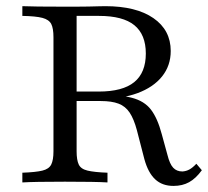

<svg xmlns="http://www.w3.org/2000/svg" viewBox="-20 -591 674 622"><path d="M52.4 0V-31.5Q96 -33.1 117.3 -38.3Q138.7 -43.5 146 -58.1Q153.2 -72.6 153.2 -100.8V-470.2Q153.2 -499.2 146 -513.3Q138.7 -527.4 117.3 -533.1Q96 -538.7 52.4 -539.5V-571Q71.8 -570.2 104.4 -569.8Q137.1 -569.4 183.9 -569.4Q205.6 -569.4 227 -569.4Q248.4 -569.4 266.5 -569.8Q284.7 -570.2 298.8 -570.6Q312.9 -571 321 -571Q421 -571 477 -532.3Q533.1 -493.5 533.1 -425.8Q533.1 -378.2 504.8 -343.1Q476.6 -308.1 425 -289.1Q373.4 -270.2 302.4 -270.2H192.7V-294.4H300Q377.4 -294.4 414.9 -325Q452.4 -355.6 452.4 -417.7Q452.4 -479 415.3 -509.3Q378.2 -539.5 300.8 -539.5H228.2V-100.8Q228.2 -72.6 235.1 -58.1Q241.9 -43.5 263.7 -38.3Q285.5 -33.1 328.2 -31.5V0Q290.3 -2.4 190.3 -2.4Q91.9 -2.4 52.4 0ZM541.9 11.3Q505.6 11.3 482.7 -10.1Q459.7 -31.5 447.6 -75.8L423.4 -169.4Q413.7 -205.6 400 -226.2Q386.3 -246.8 364.1 -255.2Q341.9 -263.7 306.5 -263.7H199.2V-284.7H297.6Q366.9 -284.7 407.3 -274.2Q447.6 -263.7 469 -235.9Q490.3 -208.1 504 -156.5L522.6 -88.7Q529.8 -59.7 541.1 -47.6Q552.4 -35.5 571 -35.5Q583.1 -36.3 593.5 -41.9Q604 -47.6 616.1 -60.5L633.9 -39.5Q614.5 -12.9 592.7 -0.8Q571 11.3 541.9 11.3Z"/></svg>

Font: Playfair 12pt Light
Style: Regular
Weight: 300
Designer: Claus Eggers Sørensen
Foundry: Claus Eggers Sørensen
Version: Version 2.000;gftools[0.9.28]